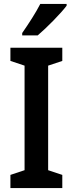

<svg xmlns="http://www.w3.org/2000/svg" viewBox="-20 -957 370 977"><path d="M319 -928V-937H185C162 -892 127 -838 93 -789V-777H172C218 -816 290 -889 319 -928ZM297 0V-67L225 -91V-623L297 -647V-714H33V-647L105 -623V-91L33 -67V0Z"/></svg>

Font: Noto Sans Lao UI Cond SemBd
Style: Regular
Weight: 600
Width: 3
Designer: Monotype Design Team
Foundry: Monotype Imaging Inc.
Version: Version 2.000